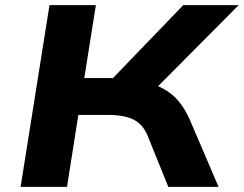

<svg xmlns="http://www.w3.org/2000/svg" viewBox="-20 -725 946 745"><path d="M60 0 172 -705H352L307 -422H445L399 -402L691 -705H906L570 -367L504 -414Q566 -405 606.5 -384.5Q647 -364 673 -332.5Q699 -301 718 -257L828 0H633L553 -198Q535 -242 499 -260.5Q463 -279 400 -279H284L240 0Z"/></svg>

Font: Nunito Sans 10pt Expanded ExtraBold
Style: Italic
Weight: 800
Width: 7
Italic angle: -9°
Designer: Vernon Adams
Foundry: Vernon Adams
Version: Version 3.101;gftools[0.9.27]